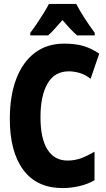

<svg xmlns="http://www.w3.org/2000/svg" viewBox="-20 -947 540 977"><path d="M299 10Q167 10 98.5 -82.5Q30 -175 30 -342Q30 -459 62.5 -545Q95 -631 157 -678Q219 -725 306 -725Q365 -725 406 -712.5Q447 -700 485 -674L441 -546Q413 -568 384.5 -576Q356 -584 330 -584Q258 -584 222 -522Q186 -460 186 -351Q186 -242 221.5 -186Q257 -130 324 -130Q362 -130 395.5 -143Q429 -156 461 -175V-30Q427 -10 384 0Q341 10 299 10ZM134 -780Q149 -799 167.5 -826.5Q186 -854 203 -881.5Q220 -909 229 -927H368Q385 -894 409.5 -856Q434 -818 462 -780V-767H372Q356 -781 337.5 -800.5Q319 -820 298 -845Q276 -820 257.5 -799.5Q239 -779 225 -767H134Z"/></svg>

Font: Noto Sans Mono ExtraCondensed Black
Style: Regular
Weight: 900
Width: 2
Designer: Monotype Design Team
Foundry: Monotype Imaging Inc.
Version: Version 2.014